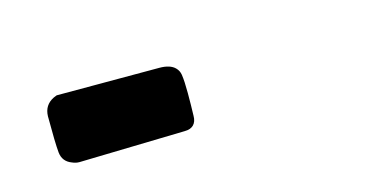

<svg xmlns="http://www.w3.org/2000/svg" viewBox="-29 -463 558 277"><g transform="rotate(-15 250.0 -325.0)"><path d="M59.6 -376.5H212.9Q229 -376.5 236.3 -369.1Q240.7 -364.7 241.7 -358.4Q243.2 -348.6 243.2 -330.6Q243.2 -312.5 242.7 -296.9Q242.7 -288.1 238 -283.4Q233.4 -278.8 224.6 -278.8L66.4 -274.9Q61 -274.9 55.7 -277.3Q42.5 -282.2 41 -296.1Q39.6 -310.1 39.6 -350.6Q40 -367.2 54.7 -374.5Q56.6 -375.5 59.6 -376.5Z"/></g></svg>

Font: Bakudai
Style: Medium
Weight: 500
Version: Version 1.48